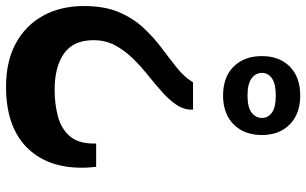

<svg xmlns="http://www.w3.org/2000/svg" viewBox="-304 -368 1039 652"><g transform="rotate(90 216.0 -41.5)"><path d="M169 -177H262Q263 -148 246.5 -122.5Q230 -97 203 -73Q176 -49 145.5 -24.5Q115 0 88 27.5Q61 55 43.5 87.5Q26 120 26 161Q26 229 71 261Q116 293 195 293Q242 293 284 282Q326 271 351.5 242Q377 213 377 160V152H456Q457 162 458 174.5Q459 187 459 201Q459 321 388 389.5Q317 458 184 458Q98 458 37 425Q-24 392 -57 332.5Q-90 273 -90 193Q-90 124 -69.5 75.5Q-49 27 -16.5 -8Q16 -43 52 -70Q88 -97 119.5 -122Q151 -147 169 -177ZM214 -541Q276 -541 312 -505.5Q348 -470 348 -411Q348 -351 312 -315Q276 -279 214 -279Q151 -279 115.5 -315Q80 -351 80 -411Q80 -470 115.5 -505.5Q151 -541 214 -541ZM214 -458Q174 -458 155.5 -445Q137 -432 137 -411Q137 -390 155.5 -376Q174 -362 214 -362Q254 -362 272 -376Q290 -390 290 -411Q290 -432 272 -445Q254 -458 214 -458Z"/></g></svg>

Font: Noto Serif Myanmar
Style: Bold
Weight: 700
Designer: Ben Mitchell and the Monotype Design Team
Foundry: Monotype Imaging Inc.
Version: Version 2.106; ttfautohint (v1.8.4.7-5d5b)